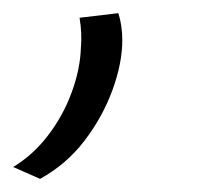

<svg xmlns="http://www.w3.org/2000/svg" viewBox="-83 -73 308 292"><path d="M38 -46 97 -53Q103 -34 103 -12Q103 23 88 64Q73 105 45.5 141Q18 177 -22 199L-63 181Q-33 163 -10 133Q13 103 26 67.5Q39 32 40 0Q41 -11 40.5 -22.5Q40 -34 38 -46Z"/></svg>

Font: Georama Expanded Light
Style: Italic
Weight: 300
Width: 7
Italic angle: -9°
Designer: Jean-Baptiste Levee
Foundry: Production Type
Version: Version 1.000